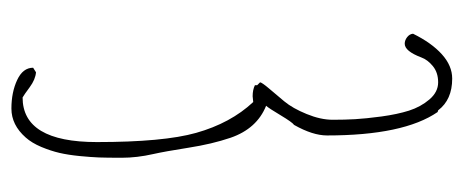

<svg xmlns="http://www.w3.org/2000/svg" viewBox="-252 -540 793 328"><g transform="rotate(90 144.0 -375.5)"><path d="M153.8 -412.1 144 -411.1Q132.8 -411.1 125 -415V-418.9L120.1 -423.8Q120.6 -427.2 130.6 -439Q140.6 -450.7 152.6 -465.1Q164.6 -479.5 174.3 -503.4Q184.1 -527.3 184.1 -547.9Q184.1 -568.4 183.1 -586.2Q182.1 -604 178.5 -631.1Q174.8 -658.2 168.5 -678.2Q162.1 -698.2 149.4 -713.1Q136.7 -728 120.1 -728Q103.5 -728 92.5 -719Q81.5 -710 77.6 -699.2Q66.9 -670.9 54.2 -670.9Q48.3 -670.9 43 -675Q37.6 -679.2 37.1 -685.1Q52.7 -716.8 72.3 -734.4Q91.8 -752 113.8 -752Q149.9 -752 168 -728L170.9 -727.1Q210.9 -668.9 210.9 -538.1Q210.9 -513.7 192.9 -481.9Q188.5 -479 176.5 -459Q164.6 -439 160.2 -434.1Q199.2 -418.5 214.8 -373.5Q225.6 -341.8 231.9 -301.3Q238.3 -260.7 242.7 -241.2Q249 -213.4 249 -187.5Q249 -161.6 248.5 -148.7Q248 -135.7 246.1 -115.7Q244.1 -95.7 240.7 -81.1Q237.3 -66.4 230.5 -50Q223.6 -33.7 214.4 -23.4Q192.9 1 165 1Q137.2 1 116.2 -8.8Q95.2 -18.6 95.2 -36.1L103 -41Q115.2 -40 128.4 -30.3Q141.6 -20.5 146 -18.1Q222.2 -18.1 222.2 -145Q222.2 -258.8 206.5 -314.5Q189.9 -373.5 153.8 -412.1Z"/></g></svg>

Font: Amatic SC
Style: Regular
Weight: 400
Version: Version 1.004